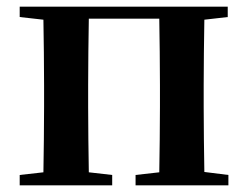

<svg xmlns="http://www.w3.org/2000/svg" viewBox="-20 -555 743 575"><path d="M592 -40C591 -97 590 -179 590 -235V-300C590 -356 591 -439 592 -496L662 -504V-535H39V-504L110 -496C111 -439 112 -356 112 -300V-235C112 -179 111 -96 110 -39L39 -31V0H316V-31L246 -39C245 -96 244 -179 244 -235V-300C244 -357 245 -442 246 -499H457C458 -442 459 -357 459 -300V-235C459 -179 458 -96 457 -39L386 -31V0H664V-31Z"/></svg>

Font: Source Han Serif
Style: Bold
Weight: 700
Designer: Ryoko NISHIZUKA 西塚涼子 (kana & ideographs); Frank Grießhammer (Latin, Greek & Cyrillic); Wenlong ZHANG 张文龙 (bopomofo); San
Foundry: Adobe Systems Incorporated
Version: Version 1.001;PS 1.001;hotconv 16.6.54;makeotf.lib2.5.65590